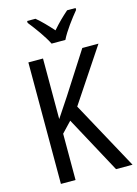

<svg xmlns="http://www.w3.org/2000/svg" viewBox="-138 -1016 777 1090"><g transform="rotate(-15 250.5 -471.5)"><path d="M235 -783H316C338 -829 386 -892 419 -932V-943H369C334 -912 310 -889 276 -850C245 -885 211 -920 183 -943H134V-932C169 -888 213 -828 235 -783ZM501 0 283 -400 492 -714H397L241 -471C209 -422 184 -385 166 -358V-714H80V0H166V-272L224 -333L404 0Z"/></g></svg>

Font: Noto Sans Condensed
Style: Regular
Weight: 400
Width: 3
Designer: Monotype Design Team
Foundry: Monotype Imaging Inc.
Version: Version 2.013